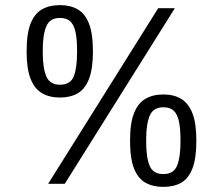

<svg xmlns="http://www.w3.org/2000/svg" viewBox="-20 -718 871 750"><path d="M168 0 598 -686H663L233 0ZM214 -337Q173 -337 144 -354Q115 -371 99.5 -410Q84 -449 84 -517Q84 -587 99.5 -626Q115 -665 144 -681.5Q173 -698 214 -698Q255 -698 283.5 -681.5Q312 -665 327.5 -626Q343 -587 343 -517Q343 -449 327.5 -409.5Q312 -370 283.5 -353.5Q255 -337 214 -337ZM214 -387Q255 -387 268 -419.5Q281 -452 281 -513V-522Q281 -562 275.5 -590.5Q270 -619 255.5 -633.5Q241 -648 214 -648Q175 -648 161 -615.5Q147 -583 147 -522V-513Q147 -452 161 -419.5Q175 -387 214 -387ZM618 12Q577 12 548 -4.5Q519 -21 503.5 -60Q488 -99 488 -168Q488 -237 503.5 -276Q519 -315 548 -332Q577 -349 618 -349Q659 -349 687.5 -332Q716 -315 731.5 -276Q747 -237 747 -168Q747 -99 731.5 -59.5Q716 -20 687.5 -4Q659 12 618 12ZM618 -38Q658 -38 671.5 -70.5Q685 -103 685 -164V-173Q685 -213 679.5 -241.5Q674 -270 659.5 -284.5Q645 -299 618 -299Q579 -299 565 -266.5Q551 -234 551 -173V-164Q551 -103 564.5 -70.5Q578 -38 618 -38Z"/></svg>

Font: Archivo SemiCondensed Light
Style: Regular
Weight: 300
Width: 4
Designer: Hector Gatti
Foundry: Omnibus-Type
Version: Version 2.001